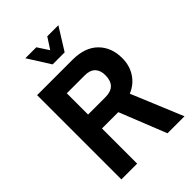

<svg xmlns="http://www.w3.org/2000/svg" viewBox="-236 -914 1015 1015"><g transform="rotate(-45 272.0 -406.0)"><path d="M228 -687 149 -812H231L272 -749L313 -812H396L318 -687ZM512 -450Q512 -394 484 -351.5Q456 -309 407 -289L527 0H400L295 -263H173V0H55V-630H319Q412 -630 462 -580.5Q512 -531 512 -450ZM173 -367H303Q385 -367 385 -450Q385 -486 365.5 -506Q346 -526 307 -526H173Z"/></g></svg>

Font: Pragati Narrow
Style: Bold
Weight: 700
Designer: Hector Gatti, Marcela Romero, Pablo Cosgaya and Nicolas Silva
Foundry: Omnibus-Type
Version: Version 1.010; ttfautohint (v1.3)